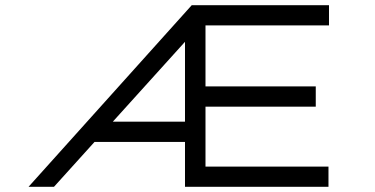

<svg xmlns="http://www.w3.org/2000/svg" viewBox="-20 -720 1446 740"><path d="M90 0 719 -700H1248V-622H772V-387H1197V-309H772V-78H1246V0H693V-173H328L397 -251H693V-602L722 -591L188 0Z"/></svg>

Font: Lexend Zetta Light
Style: Regular
Weight: 300
Designer: Bonnie Shaver-Troup, Thomas Jockin
Foundry: Lexend
Version: Version 1.007